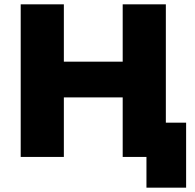

<svg xmlns="http://www.w3.org/2000/svg" viewBox="-20 -720 896 881"><path d="M543 -700H741V0H543ZM273 0H75V-700H273ZM557 -273H259V-437H557ZM652 141V-44L696 0H544V-157H834V141Z"/></svg>

Font: MOST Montserrat ExtraBold
Style: Regular
Weight: 800
Designer: Julieta Ulanovsky
Foundry: Julieta Ulanovsky
Version: Version 8.000;March 11, 2024;FontCreator 15.0.0.2926 64-bit